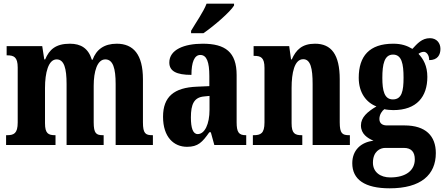

<svg xmlns="http://www.w3.org/2000/svg" viewBox="-20 -786 2408 1041"><path d="M13 0H281V-53H279C242 -53 224 -62 224 -118V-309C224 -391 242 -464 287 -464C328 -464 341 -415 341 -330V0H542V-53H538C502 -53 488 -62 488 -123V-321C488 -398 507 -464 551 -464C593 -464 607 -415 607 -330V0H809V-53H806C769 -53 755 -62 755 -123V-356C755 -491 703 -549 613 -549C544 -549 502 -517 482 -462H478C459 -524 419 -549 359 -549C282 -549 247 -517 225 -464H220L209 -536H16V-486H19C55 -486 76 -477 76 -420V-122C76 -62 55 -53 18 -53H13Z M1016 -619V-606H1083C1140 -645 1228 -721 1249 -756V-766H1100C1083 -721 1041 -662 1016 -619ZM994 10C1054 10 1077 -15 1115 -69H1123L1142 0H1315V-53H1312C1275 -53 1263 -69 1263 -123V-379C1263 -504 1201 -549 1079 -549C979 -549 898 -517 898 -447C898 -400 937 -380 1018 -380C1018 -449 1034 -488 1066 -488C1101 -488 1115 -449 1115 -374V-319L1047 -316C924 -311 864 -262 864 -153C864 -42 923 10 994 10ZM1052 -59C1026 -59 1015 -92 1015 -149C1015 -221 1032 -258 1086 -263L1116 -266V-191C1116 -113 1090 -59 1052 -59Z M1351 0H1619V-53H1616C1579 -53 1561 -62 1561 -118V-309C1561 -390 1576 -465 1624 -465C1664 -465 1675 -415 1675 -330V0H1877V-53H1873C1836 -53 1822 -62 1822 -123V-356C1822 -491 1776 -549 1688 -549C1618 -549 1585 -516 1562 -464H1558L1548 -536H1355V-483H1359C1394 -483 1414 -474 1414 -418V-122C1414 -62 1393 -53 1355 -53H1351Z M2093 235C2262 235 2343 162 2343 44C2343 -49 2288 -106 2173 -106H2077C2055 -106 2037 -116 2037 -141C2037 -165 2052 -186 2064 -194C2074 -191 2100 -189 2112 -189C2240 -189 2297 -262 2297 -369C2297 -429 2275 -467 2249 -494C2256 -499 2265 -505 2278 -505C2290 -505 2307 -491 2307 -460C2353 -460 2368 -489 2368 -521C2368 -552 2348 -579 2311 -579C2267 -579 2242 -549 2216 -521C2186 -539 2156 -549 2112 -549C1983 -549 1925 -482 1925 -364C1925 -283 1966 -230 2021 -209C1972 -180 1937 -150 1937 -106C1937 -59 1973 -37 2005 -23C1936 -15 1890 29 1890 99C1890 187 1957 235 2093 235ZM2110 -247C2064 -247 2053 -294 2053 -364C2053 -438 2064 -490 2111 -490C2158 -490 2168 -440 2168 -365C2168 -293 2159 -247 2110 -247ZM2096 176C2043 176 2002 148 2002 96C2002 35 2041 16 2068 16H2170C2210 16 2229 38 2229 78C2229 137 2182 176 2096 176Z"/></svg>

Font: Noto Serif Bengali ExtraCondensed ExtraBold
Style: Regular
Weight: 800
Width: 2
Designer: Juan Bruce, Universal Thirst, Indian Type Foundry and the Monotype Design Team.
Foundry: Monotype Imaging Inc.
Version: Version 2.003